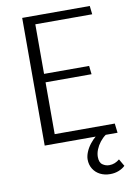

<svg xmlns="http://www.w3.org/2000/svg" viewBox="-96 -740 696 1007"><g transform="rotate(-10 251.5 -236.5)"><path d="M483 0 477 -50H157V-326H402L397 -371H157V-635H460L455 -680H95V0ZM371 -4Q352 11 336.5 31Q321 51 312.5 72Q304 93 304 111Q304 139 317.5 161Q331 183 354.5 195Q378 207 408 207Q433 207 454 198.5Q475 190 488 177L466 139Q454 149 440.5 154.5Q427 160 411 160Q392 160 375.5 148.5Q359 137 359 107Q359 88 367 68Q375 48 389 30Q403 12 420 0Z"/></g></svg>

Font: Catamaran Light
Style: Regular
Weight: 300
Designer: Pria Ravichandran
Version: Version 2.000